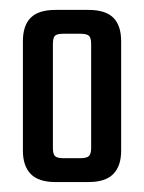

<svg xmlns="http://www.w3.org/2000/svg" viewBox="-20 -646 288 384"><path d="M162.3 -394.5V-557.8Q162.3 -570.5 157.8 -574.5Q153.3 -578.5 140.3 -578.5H126.3V-626.2H156.8Q190.9 -626.2 206.6 -610.6Q222.3 -595 222.3 -563.5V-394.5ZM162.3 -350.1V-424.9H222.3V-344.6Q222.3 -314.1 206.6 -298Q190.9 -281.9 156.8 -281.9H122.4V-329.6H140.3Q153.3 -329.6 157.8 -333.9Q162.3 -338.1 162.3 -350.1ZM85.8 -557.8V-394.5H25.8V-563.5Q25.8 -595 41.5 -610.6Q57.2 -626.2 91 -626.2H137.8V-578.5H106.9Q94 -578.5 89.9 -574.5Q85.8 -570.5 85.8 -557.8ZM85.8 -428.8V-350.1Q85.8 -338.1 89.9 -333.9Q94 -329.6 106.9 -329.6H136.2V-281.9H91Q57.2 -281.9 41.5 -298Q25.8 -314.1 25.8 -344.6V-428.8Z"/></svg>

Font: Teko Variable Light
Style: Regular
Weight: 300
Designer: Manushi Parikh, Jonny Pinhorn
Foundry: Indian Type Foundry
Version: Version 3.000